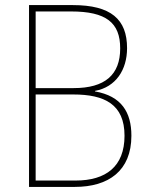

<svg xmlns="http://www.w3.org/2000/svg" viewBox="-20 -734 586 754"><path d="M266 -714H94V0H274C406 0 496 -63 496 -201C496 -293 457 -357 353 -375V-377C435 -392 479 -460 479 -545C479 -658 416 -714 266 -714ZM269 -388H120V-689H259C397 -689 452 -645 452 -544C452 -440 392 -388 269 -388ZM120 -363H268C391 -363 469 -324 469 -201C469 -80 396 -25 277 -25H120Z"/></svg>

Font: Noto Sans Gujarati UI SemiCondensed Thin
Style: Regular
Weight: 100
Width: 4
Designer: Jelle Bosma - Monotype Design Team, Universal Thirst
Foundry: Monotype Imaging Inc.
Version: Version 2.106